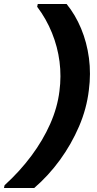

<svg xmlns="http://www.w3.org/2000/svg" viewBox="-76 -816 486 966"><path d="M259 -796Q303 -742 332 -672.5Q361 -603 371.5 -524Q382 -445 371 -362Q360 -269 321.5 -179.5Q283 -90 225.5 -11Q168 68 96 130H-56L-53 116Q23 47 81.5 -31.5Q140 -110 176.5 -192.5Q213 -275 223 -357Q233 -432 223.5 -506Q214 -580 185.5 -650.5Q157 -721 111 -782L114 -796Z"/></svg>

Font: DM Sans 36pt Black
Style: Italic
Weight: 900
Italic angle: -10°
Designer: Colophon Foundry, Jonny Pinhorn
Foundry: Colophon Foundry
Version: Version 4.004;gftools[0.9.30]